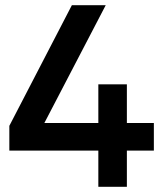

<svg xmlns="http://www.w3.org/2000/svg" viewBox="-20 -720 642 740"><path d="M359 0V-139.5H16V-235L257 -700H387.5L151 -246H359V-395H469V-246H573V-139.5H469V0Z"/></svg>

Font: Geologica Medium
Style: Regular
Weight: 500
Designer: Sindre Bremnes, Frode Helland
Foundry: Monokrom Skriftforlag AS
Version: Version 1.010;gftools[0.9.28]